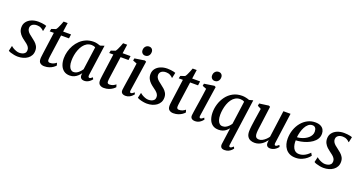

<svg xmlns="http://www.w3.org/2000/svg" viewBox="-48 -1636 5181 2755"><g transform="rotate(20 2543.0 -259.0)"><path d="M370.5 -462H365Q355 -476 327 -491.8Q299 -507.5 262 -507.5Q235.5 -507.5 214.2 -499.5Q193 -491.5 180 -476Q167 -460.5 165.5 -436.5Q164.5 -412 176 -391.5Q187.5 -371 207.8 -353.2Q228 -335.5 252.5 -318Q278.5 -298.5 303.8 -276.8Q329 -255 345.8 -225.8Q362.5 -196.5 362.5 -156Q362.5 -115.5 345.8 -84.5Q329 -53.5 299.8 -32.5Q270.5 -11.5 233 -0.8Q195.5 10 154 10Q128 10 97 4.5Q66 -1 40.5 -9.5Q15 -18 5.5 -26.5L24 -104.5H27.5Q38.5 -93 60 -80.2Q81.5 -67.5 107 -58.5Q132.5 -49.5 155.5 -49.5Q179.5 -49.5 202.2 -56.5Q225 -63.5 239.8 -80.2Q254.5 -97 254.5 -125.5Q254.5 -151 241 -171.2Q227.5 -191.5 206 -209Q184.5 -226.5 161 -243Q140 -257.5 116.2 -279.8Q92.5 -302 75.8 -333Q59 -364 59 -405Q59 -453.5 85.8 -489Q112.5 -524.5 158.8 -544Q205 -563.5 262.5 -563.5Q289 -563.5 314.5 -560.5Q340 -557.5 359.8 -553Q379.5 -548.5 388 -544.5Z M591.5 -177.5Q589 -160 587.2 -146.8Q585.5 -133.5 584.5 -122.2Q583.5 -111 583.5 -98.5Q583.5 -81.5 592 -72.8Q600.5 -64 616.5 -64Q649.5 -64 673.5 -75.5Q697.5 -87 713.5 -101L725.5 -62Q713 -47 689.5 -30.2Q666 -13.5 633 -1.8Q600 10 557.5 10Q520.5 10 495.5 -9.2Q470.5 -28.5 471 -73.5Q471 -78.5 471.2 -85.5Q471.5 -92.5 472.8 -103Q474 -113.5 475.8 -127.8Q477.5 -142 480 -162L524.5 -488H461L470 -528L536 -550Q547 -561.5 559 -586Q571 -610.5 582.2 -638.5Q593.5 -666.5 601 -688H663L643.5 -551H764.5L756 -488H635Z M1206 -94.5Q1203 -72 1209.5 -63.2Q1216 -54.5 1225 -54.5Q1234 -54.5 1244.2 -60.8Q1254.5 -67 1269.5 -80.5L1283.5 -54Q1278.5 -46.5 1262.8 -31Q1247 -15.5 1222.5 -2.8Q1198 10 1167 10Q1138 10 1120 -5.5Q1102 -21 1102.5 -54L1106 -83.5Q1089 -60.5 1066.5 -39Q1044 -17.5 1014.2 -3.8Q984.5 10 946.5 10Q891.5 10 855.2 -17Q819 -44 801 -90.5Q783 -137 783 -195.5Q783 -246 796.8 -298.2Q810.5 -350.5 837.2 -398Q864 -445.5 903.2 -483Q942.5 -520.5 993.8 -542.2Q1045 -564 1108 -564Q1132 -564 1160.2 -557.8Q1188.5 -551.5 1210 -543L1271.5 -563ZM1153 -494.5Q1140.5 -502.5 1125.8 -506.2Q1111 -510 1095 -510Q1055 -510 1023.5 -491.8Q992 -473.5 968.8 -441.8Q945.5 -410 929.8 -369.8Q914 -329.5 906.2 -285.8Q898.5 -242 898.5 -199.5Q898.5 -152.5 909 -120.8Q919.5 -89 938 -72.8Q956.5 -56.5 981 -56.5Q1002 -56.5 1020.2 -64.5Q1038.5 -72.5 1054 -85.5Q1069.5 -98.5 1082.2 -113.5Q1095 -128.5 1104.5 -143Z M1500 -177.5Q1497.5 -160 1495.8 -146.8Q1494 -133.5 1493 -122.2Q1492 -111 1492 -98.5Q1492 -81.5 1500.5 -72.8Q1509 -64 1525 -64Q1558 -64 1582 -75.5Q1606 -87 1622 -101L1634 -62Q1621.5 -47 1598 -30.2Q1574.5 -13.5 1541.5 -1.8Q1508.5 10 1466 10Q1429 10 1404 -9.2Q1379 -28.5 1379.5 -73.5Q1379.5 -78.5 1379.8 -85.5Q1380 -92.5 1381.2 -103Q1382.5 -113.5 1384.2 -127.8Q1386 -142 1388.5 -162L1433 -488H1369.5L1378.5 -528L1444.5 -550Q1455.5 -561.5 1467.5 -586Q1479.5 -610.5 1490.8 -638.5Q1502 -666.5 1509.5 -688H1571.5L1552 -551H1673L1664.5 -488H1543.5Z M1799 10Q1775.5 10 1759 2.8Q1742.5 -4.5 1734.5 -18.8Q1726.5 -33 1728.5 -55Q1730.5 -74.5 1735.5 -108.5Q1740.5 -142.5 1747.2 -186.2Q1754 -230 1761.8 -279.5Q1769.5 -329 1776.8 -380.5Q1784 -432 1790.5 -480.5L1729.5 -504.5L1736 -539L1888 -562.5L1910.5 -551.5L1841.5 -90Q1838.5 -72 1843.5 -63.2Q1848.5 -54.5 1857 -54.5Q1867 -54.5 1878.2 -60.8Q1889.5 -67 1906.5 -83.5L1919 -57Q1913.5 -49 1897.8 -33Q1882 -17 1857 -3.5Q1832 10 1799 10ZM1865 -628.5Q1839 -628.5 1821.5 -646.8Q1804 -665 1805 -693Q1805.5 -727 1826.2 -749.2Q1847 -771.5 1879 -771.5Q1906.5 -771.5 1923 -753.8Q1939.5 -736 1939 -709.5Q1939 -674 1919 -651.2Q1899 -628.5 1865 -628.5Z M2341 -462H2335.5Q2325.5 -476 2297.5 -491.8Q2269.5 -507.5 2232.5 -507.5Q2206 -507.5 2184.8 -499.5Q2163.5 -491.5 2150.5 -476Q2137.5 -460.5 2136 -436.5Q2135 -412 2146.5 -391.5Q2158 -371 2178.2 -353.2Q2198.5 -335.5 2223 -318Q2249 -298.5 2274.2 -276.8Q2299.5 -255 2316.2 -225.8Q2333 -196.5 2333 -156Q2333 -115.5 2316.2 -84.5Q2299.5 -53.5 2270.2 -32.5Q2241 -11.5 2203.5 -0.8Q2166 10 2124.5 10Q2098.5 10 2067.5 4.5Q2036.5 -1 2011 -9.5Q1985.5 -18 1976 -26.5L1994.5 -104.5H1998Q2009 -93 2030.5 -80.2Q2052 -67.5 2077.5 -58.5Q2103 -49.5 2126 -49.5Q2150 -49.5 2172.8 -56.5Q2195.5 -63.5 2210.2 -80.2Q2225 -97 2225 -125.5Q2225 -151 2211.5 -171.2Q2198 -191.5 2176.5 -209Q2155 -226.5 2131.5 -243Q2110.5 -257.5 2086.8 -279.8Q2063 -302 2046.2 -333Q2029.5 -364 2029.5 -405Q2029.5 -453.5 2056.2 -489Q2083 -524.5 2129.2 -544Q2175.5 -563.5 2233 -563.5Q2259.5 -563.5 2285 -560.5Q2310.5 -557.5 2330.2 -553Q2350 -548.5 2358.5 -544.5Z M2562 -177.5Q2559.5 -160 2557.8 -146.8Q2556 -133.5 2555 -122.2Q2554 -111 2554 -98.5Q2554 -81.5 2562.5 -72.8Q2571 -64 2587 -64Q2620 -64 2644 -75.5Q2668 -87 2684 -101L2696 -62Q2683.5 -47 2660 -30.2Q2636.5 -13.5 2603.5 -1.8Q2570.5 10 2528 10Q2491 10 2466 -9.2Q2441 -28.5 2441.5 -73.5Q2441.5 -78.5 2441.8 -85.5Q2442 -92.5 2443.2 -103Q2444.5 -113.5 2446.2 -127.8Q2448 -142 2450.5 -162L2495 -488H2431.5L2440.5 -528L2506.5 -550Q2517.5 -561.5 2529.5 -586Q2541.5 -610.5 2552.8 -638.5Q2564 -666.5 2571.5 -688H2633.5L2614 -551H2735L2726.5 -488H2605.5Z M2861 10Q2837.5 10 2821 2.8Q2804.5 -4.5 2796.5 -18.8Q2788.5 -33 2790.5 -55Q2792.5 -74.5 2797.5 -108.5Q2802.5 -142.5 2809.2 -186.2Q2816 -230 2823.8 -279.5Q2831.5 -329 2838.8 -380.5Q2846 -432 2852.5 -480.5L2791.5 -504.5L2798 -539L2950 -562.5L2972.5 -551.5L2903.5 -90Q2900.5 -72 2905.5 -63.2Q2910.5 -54.5 2919 -54.5Q2929 -54.5 2940.2 -60.8Q2951.5 -67 2968.5 -83.5L2981 -57Q2975.5 -49 2959.8 -33Q2944 -17 2919 -3.5Q2894 10 2861 10ZM2927 -628.5Q2901 -628.5 2883.5 -646.8Q2866 -665 2867 -693Q2867.5 -727 2888.2 -749.2Q2909 -771.5 2941 -771.5Q2968.5 -771.5 2985 -753.8Q3001.5 -736 3001 -709.5Q3001 -674 2981 -651.2Q2961 -628.5 2927 -628.5Z M3445.5 160.5Q3444 174 3448 182Q3452 190 3462.5 190Q3471.5 190 3484 182.5Q3496.5 175 3511 161L3524 188.5Q3519 195.5 3503.5 211.8Q3488 228 3462 241.5Q3436 255 3399.5 255Q3361 255 3346 235.5Q3331 216 3335.5 184.5L3370 -67Q3352.5 -45.5 3331.5 -27.8Q3310.5 -10 3283.2 0.2Q3256 10.5 3219 10.5Q3161.5 10.5 3125.2 -16.8Q3089 -44 3072 -90.8Q3055 -137.5 3055 -197Q3055 -260.5 3075 -325Q3095 -389.5 3135 -443.8Q3175 -498 3235.2 -531Q3295.5 -564 3375 -564Q3402.5 -564 3433.5 -557.2Q3464.5 -550.5 3485 -541.5L3545 -557ZM3428 -492.5Q3414.5 -502 3398 -506Q3381.5 -510 3364 -510Q3323 -510 3291 -491Q3259 -472 3236 -439.5Q3213 -407 3198.5 -366.8Q3184 -326.5 3176.8 -283.5Q3169.5 -240.5 3169.5 -201Q3169.5 -154 3180 -121.8Q3190.5 -89.5 3209.5 -72.8Q3228.5 -56 3253.5 -56Q3282 -56 3305.2 -68Q3328.5 -80 3347.2 -99Q3366 -118 3379.5 -139Z M3766.5 10Q3733 10 3704.5 -2Q3676 -14 3658.5 -41.8Q3641 -69.5 3640.5 -117.5Q3640.5 -134.5 3642 -155.8Q3643.5 -177 3646.5 -200.5Q3649.5 -224 3652.8 -247.5Q3656 -271 3659 -292.5L3687.5 -478L3633 -506.5L3639 -543L3782 -562.5L3803 -551.5L3768.5 -289.5Q3766 -268 3763 -247Q3760 -226 3757.2 -206Q3754.5 -186 3752.8 -168Q3751 -150 3751 -134.5Q3751 -104 3758.2 -86.8Q3765.5 -69.5 3779.5 -62.8Q3793.5 -56 3813 -56Q3838 -56 3863.2 -69.5Q3888.5 -83 3911 -104Q3933.5 -125 3949.5 -148.5L4004.5 -558H4113.5L4050 -91Q4047.5 -72.5 4052 -63.5Q4056.5 -54.5 4065.5 -54.5Q4075 -54.5 4086.5 -61Q4098 -67.5 4115.5 -84L4128 -57Q4123 -49 4106.5 -33Q4090 -17 4064.8 -3.8Q4039.5 9.5 4008 9.5Q3975.5 9.5 3959.8 -7Q3944 -23.5 3945 -50.5Q3944.5 -53 3944.8 -57.8Q3945 -62.5 3945.8 -68.8Q3946.5 -75 3947.2 -81.2Q3948 -87.5 3948.5 -93L3947 -94Q3932.5 -74.5 3914.5 -56Q3896.5 -37.5 3873.8 -22.5Q3851 -7.5 3824.5 1.2Q3798 10 3766.5 10Z M4605.5 -97Q4591.5 -76.5 4562 -51.2Q4532.5 -26 4489.8 -7.8Q4447 10.5 4394 10.5Q4340 10.5 4302 -8.2Q4264 -27 4240.5 -58.8Q4217 -90.5 4206.2 -130Q4195.5 -169.5 4196 -211Q4196.5 -283.5 4219 -347.5Q4241.5 -411.5 4281.5 -460.5Q4321.5 -509.5 4375 -537.2Q4428.5 -565 4491.5 -565Q4540.5 -565 4572.2 -549.2Q4604 -533.5 4619.5 -506Q4635 -478.5 4635.5 -444.5Q4636 -398 4613.8 -362.5Q4591.5 -327 4554.8 -301.5Q4518 -276 4474.8 -259.5Q4431.5 -243 4389 -235Q4346.5 -227 4313.5 -226Q4312 -193.5 4317.2 -163.2Q4322.5 -133 4335.2 -108.8Q4348 -84.5 4369.8 -70.2Q4391.5 -56 4422.5 -56Q4454 -56 4482.5 -66.2Q4511 -76.5 4536.2 -94.5Q4561.5 -112.5 4583 -135.5ZM4467 -512Q4431.5 -512 4404.5 -489.5Q4377.5 -467 4358.8 -431Q4340 -395 4329 -353.5Q4318 -312 4314.5 -274Q4341.5 -275 4371 -282.8Q4400.5 -290.5 4428.5 -304.2Q4456.5 -318 4479.2 -337.5Q4502 -357 4515.2 -382Q4528.5 -407 4528 -437Q4527 -474.5 4511 -493.2Q4495 -512 4467 -512Z M5038.5 -462H5033Q5023 -476 4995 -491.8Q4967 -507.5 4930 -507.5Q4903.5 -507.5 4882.2 -499.5Q4861 -491.5 4848 -476Q4835 -460.5 4833.5 -436.5Q4832.5 -412 4844 -391.5Q4855.5 -371 4875.8 -353.2Q4896 -335.5 4920.5 -318Q4946.5 -298.5 4971.8 -276.8Q4997 -255 5013.8 -225.8Q5030.5 -196.5 5030.5 -156Q5030.5 -115.5 5013.8 -84.5Q4997 -53.5 4967.8 -32.5Q4938.5 -11.5 4901 -0.8Q4863.5 10 4822 10Q4796 10 4765 4.5Q4734 -1 4708.5 -9.5Q4683 -18 4673.5 -26.5L4692 -104.5H4695.5Q4706.5 -93 4728 -80.2Q4749.5 -67.5 4775 -58.5Q4800.5 -49.5 4823.5 -49.5Q4847.5 -49.5 4870.2 -56.5Q4893 -63.5 4907.8 -80.2Q4922.5 -97 4922.5 -125.5Q4922.5 -151 4909 -171.2Q4895.5 -191.5 4874 -209Q4852.5 -226.5 4829 -243Q4808 -257.5 4784.2 -279.8Q4760.5 -302 4743.8 -333Q4727 -364 4727 -405Q4727 -453.5 4753.8 -489Q4780.5 -524.5 4826.8 -544Q4873 -563.5 4930.5 -563.5Q4957 -563.5 4982.5 -560.5Q5008 -557.5 5027.8 -553Q5047.5 -548.5 5056 -544.5Z"/></g></svg>

Font: Merriweather 28pt Medium
Style: Italic
Weight: 500
Italic angle: -7.8°
Version: Version 2.101